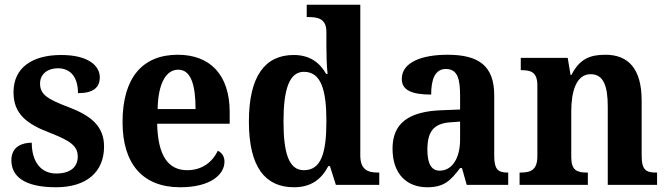

<svg xmlns="http://www.w3.org/2000/svg" viewBox="-20 -780 2817 810"><path d="M216 10C346 10 419 -55 419 -162C419 -250 360 -293 272 -327C176 -363 149 -383 149 -428C149 -469 183 -492 224 -492C278 -492 309 -454 309 -387C374 -387 401 -411 401 -454C401 -501 355 -548 238 -548C118 -548 37 -496 37 -391C37 -300 91 -257 195 -218C279 -185 308 -163 308 -119C308 -79 281 -48 217 -48C154 -48 114 -96 114 -178C77 -178 28 -164 28 -104C28 -37 81 10 216 10Z M740 10C869 10 927 -44 927 -98C927 -120 916 -136 899 -144C877 -98 834 -62 770 -62C690 -62 646 -122 643 -258H949V-307C949 -466 865 -549 730 -549C582 -549 497 -453 497 -265C497 -91 580 10 740 10ZM805 -320H645C647 -427 680 -486 732 -486C785 -486 805 -423 805 -320Z M1220 10C1293 10 1336 -24 1365 -79H1372L1397 0H1580V-52H1575C1533 -52 1500 -63 1500 -124V-760H1274V-708H1281C1322 -708 1357 -701 1357 -645V-585C1357 -551 1358 -503 1362 -468H1356C1330 -514 1289 -548 1219 -548C1099 -548 1030 -460 1030 -267C1030 -75 1099 10 1220 10ZM1262 -62C1200 -62 1176 -130 1176 -268C1176 -402 1200 -477 1262 -477C1334 -477 1357 -402 1357 -269C1357 -132 1334 -62 1262 -62Z M1782 10C1853 10 1880 -17 1921 -71H1929L1949 0H2124V-52H2121C2079 -52 2065 -68 2065 -123V-378C2065 -503 1999 -549 1868 -549C1761 -549 1675 -518 1675 -447C1675 -400 1716 -381 1799 -381C1799 -445 1815 -489 1861 -489C1912 -489 1921 -444 1921 -374V-318L1844 -315C1705 -310 1636 -261 1636 -153C1636 -42 1700 10 1782 10ZM1835 -60C1799 -60 1783 -91 1783 -148C1783 -221 1806 -259 1880 -264L1921 -267V-191C1921 -112 1887 -60 1835 -60Z M2172 0H2460V-52H2456C2415 -52 2390 -61 2390 -117V-310C2390 -392 2410 -467 2472 -467C2526 -467 2544 -417 2544 -331V0H2752V-52H2749C2707 -52 2687 -61 2687 -123V-355C2687 -490 2631 -549 2534 -549C2470 -549 2425 -532 2391 -464H2387L2375 -536H2177V-484H2180C2221 -484 2247 -475 2247 -419V-121C2247 -61 2217 -52 2175 -52H2172Z"/></svg>

Font: Noto Serif Tamil SemiCondensed
Style: Bold
Weight: 700
Width: 4
Designer: Indian Type Foundry, Tom Grace, and the Monotype Design Team
Foundry: Monotype Imaging Inc.
Version: Version 2.004